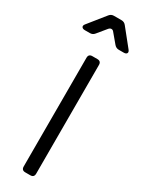

<svg xmlns="http://www.w3.org/2000/svg" viewBox="-276 -1032 807 1066"><g transform="rotate(30 128.0 -499.5)"><path d="M112 0Q88 0 88 -24V-721Q88 -745 112 -745H144Q168 -745 168 -721V-24Q168 0 144 0ZM4 -849Q-11 -849 -16 -857.5Q-21 -866 -11 -878L75 -985Q86 -999 104 -999H152Q170 -999 181 -985L267 -878Q277 -866 272.5 -857.5Q268 -849 253 -849H221Q204 -849 192 -863L145 -919Q138 -929 128.5 -929Q119 -929 111 -919L65 -863Q54 -849 36 -849Z"/></g></svg>

Font: Pitagon Sans Text
Style: Regular
Weight: 400
Designer: Travis Tran
Foundry: Pitagon
Version: Version 1.001; ttfautohint (v1.8.4.7-5d5b);gftools[0.9.26]